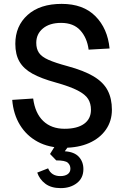

<svg xmlns="http://www.w3.org/2000/svg" viewBox="-20 -746 640 990"><path d="M309 16Q232 16 174.5 -15Q117 -46 83 -101.5Q49 -157 43 -231L151 -238Q161 -162 203 -122Q245 -82 313 -82Q378 -82 413.5 -107.5Q449 -133 449 -180Q449 -212 434.5 -235.5Q420 -259 380.5 -279.5Q341 -300 266 -321Q193 -341 147.5 -366Q102 -391 80.5 -428Q59 -465 59 -520Q59 -612 122.5 -669Q186 -726 298 -726Q409 -726 472 -662.5Q535 -599 545 -496L437 -490Q429 -551 394 -589.5Q359 -628 295 -628Q236 -628 201.5 -599.5Q167 -571 167 -525Q167 -494 181 -473.5Q195 -453 230 -437.5Q265 -422 328 -405Q413 -382 463 -352Q513 -322 535 -280Q557 -238 557 -180Q557 -122 526 -77.5Q495 -33 439.5 -8.5Q384 16 309 16ZM293 224Q244 224 214 201.5Q184 179 172 144L228 122Q245 162 291 162Q315 162 329 152Q343 142 343 124Q343 105 329.5 93Q316 81 270 81L238 48L274 -10H346L314 34Q363 37 386.5 62.5Q410 88 410 126Q410 172 376.5 198Q343 224 293 224Z"/></svg>

Font: Geist Mono Medium
Style: Regular
Weight: 500
Monospace: yes
Designer: Basement.studio, Andrés Briganti, Mateo Zaragoza
Foundry: Basement.studio, Vercel, Andrés Briganti, Guido Ferreyra, Mateo Zaragoza
Version: Version 1.500; ttfautohint (v1.8.4.7-5d5b)